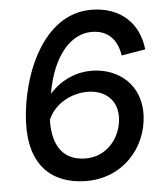

<svg xmlns="http://www.w3.org/2000/svg" viewBox="-52 -754 691 809"><g transform="rotate(-5 293.5 -349.5)"><path d="M276 9C434 12 539 -108 545 -246C550 -375 457 -450 345 -452C283 -453 215 -428 164 -370C190 -525 267 -616 359 -615C423 -614 464 -577 475 -505L576 -522C564 -634 487 -706 368 -708C157 -712 58 -452 49 -264C40 -75 138 6 276 9ZM150 -261C177 -327 250 -366 319 -365C395 -364 443 -317 441 -246C438 -163 378 -85 285 -86C196 -87 147 -146 150 -261Z"/></g></svg>

Font: Fixel Text 20240404 Medium
Style: Italic
Weight: 500
Width: 4
Italic angle: -10°
Designer: AlfaBravo + MacPaw
Foundry: Kyrylo Tkachov, Marchela Mozhyna, Serhii Makarenko, Maria Weinstein, Zakhar Kryvoshyya
Version: Version 1.211;Glyphs 3.2 (3225)